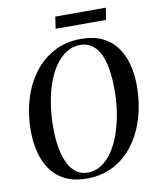

<svg xmlns="http://www.w3.org/2000/svg" viewBox="-97 -973 867 1057"><g transform="rotate(-10 336.5 -444.0)"><path d="M303 11Q234 11 184.5 -12.8Q135 -36.5 104 -79Q73 -121.5 58.2 -177.8Q43.5 -234 43 -299Q43 -393 67.5 -475Q92 -557 138.5 -619.2Q185 -681.5 251.8 -716.8Q318.5 -752 403 -752Q472.5 -752 521.8 -728.2Q571 -704.5 601.8 -662.2Q632.5 -620 647 -564.5Q661.5 -509 661.5 -445.5Q661.5 -351.5 637.5 -269Q613.5 -186.5 567.2 -123.5Q521 -60.5 454.5 -24.8Q388 11 303 11ZM313.5 -20.5Q354 -20.5 388.8 -42.8Q423.5 -65 450.8 -104.8Q478 -144.5 497.2 -198Q516.5 -251.5 526.8 -315Q537 -378.5 536.5 -447Q536.5 -506.5 528.8 -556.5Q521 -606.5 504 -643Q487 -679.5 459.2 -699.8Q431.5 -720 392 -720Q351.5 -720 316.8 -698.5Q282 -677 254.2 -638.2Q226.5 -599.5 207.2 -546.2Q188 -493 178 -429.8Q168 -366.5 168 -296.5Q168 -237.5 176.5 -187Q185 -136.5 202.8 -99.2Q220.5 -62 248 -41.2Q275.5 -20.5 313.5 -20.5ZM285.5 -897.5H567.5L557.5 -831H275.5Z"/></g></svg>

Font: Merriweather 120pt Medium
Style: Italic
Weight: 500
Italic angle: -7.8°
Version: Version 2.101